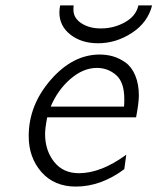

<svg xmlns="http://www.w3.org/2000/svg" viewBox="-20 -687 586 715"><path d="M86.9 -180.2Q86.9 -295.4 168.9 -389.6Q251 -483.9 351.1 -483.9Q377 -483.9 400.9 -477.1Q424.8 -470.2 447.5 -454.1Q470.2 -438 483.6 -406Q497.1 -374 497.1 -331.1Q497.1 -304.2 486.8 -250H155.8Q147.9 -210 147.9 -188Q147.9 -127 181.4 -84.5Q214.8 -42 273.9 -42Q356 -42 450.2 -110.8L442.9 -57.1Q356 7.8 262.2 7.8Q182.1 7.8 134.5 -46.1Q86.9 -100.1 86.9 -180.2ZM168.9 -290H441.9Q442.9 -298.8 442.9 -317.9Q442.9 -380.9 412.4 -407.5Q381.8 -434.1 340.8 -434.1Q290 -434.1 242.4 -393.1Q194.8 -352.1 168.9 -290ZM201.2 -640.1Q201.2 -654.3 204.1 -667H254.4Q253.4 -661.1 253.4 -650.9Q253.4 -620.1 282.7 -600.6Q312 -581.1 356 -581.1Q403.8 -581.1 445.1 -604Q486.3 -627 495.1 -666V-667H546.4Q530.3 -603 471.2 -564.5Q412.1 -525.9 345.2 -525.9Q283.2 -525.9 242.2 -558.1Q201.2 -590.3 201.2 -640.1Z"/></svg>

Font: CMU Bright
Style: Oblique
Weight: 500
Italic angle: -12°
Version: Version 0.7.0